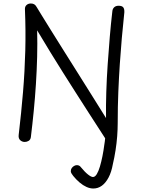

<svg xmlns="http://www.w3.org/2000/svg" viewBox="-20 -809 822 1101"><path d="M157 -23Q155 -8 144.5 -1.5Q134 5 122 5Q107 5 96 -5Q85 -15 87 -34Q102 -161 112 -281Q122 -401 125 -518Q128 -635 123 -755Q122 -771 132 -780Q142 -789 157 -789Q168 -789 176 -784.5Q184 -780 190 -769Q197 -757 219 -721.5Q241 -686 273.5 -633.5Q306 -581 345.5 -518.5Q385 -456 427 -389Q469 -322 510.5 -256Q552 -190 588 -132Q587 -203 589.5 -281.5Q592 -360 597.5 -440Q603 -520 609.5 -597Q616 -674 624 -742Q625 -758 634.5 -767Q644 -776 660 -776Q680 -776 687 -766.5Q694 -757 693 -738Q685 -663 678.5 -590Q672 -517 667 -441Q662 -365 658.5 -282Q655 -199 655 -103Q655 -68 652 -28Q649 12 642.5 53.5Q636 95 627 133Q619 178 602.5 209Q586 240 564 256Q542 272 515 272Q496 272 476 263Q456 254 436.5 237.5Q417 221 400 200Q395 194 390.5 186.5Q386 179 386 173Q386 162 391.5 154.5Q397 147 405 142.5Q413 138 421 138Q427 138 433 140.5Q439 143 444 150Q467 178 485 192Q503 206 513 206Q525 206 535 189.5Q545 173 553 146Q561 119 567.5 86.5Q574 54 578 22Q580 12 581 2.5Q582 -7 583 -16Q530 -98 488 -163Q446 -228 410.5 -284Q375 -340 341 -393.5Q307 -447 271 -506Q235 -565 193 -635Q195 -560 193 -482.5Q191 -405 186 -327Q181 -249 173.5 -172.5Q166 -96 157 -23Z"/></svg>

Font: Playpen Sans Light
Style: Regular
Weight: 300
Designer: Laura Meseguer, Veronika Burian, José Scaglione
Foundry: TypeTogether
Version: Version 1.001